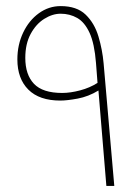

<svg xmlns="http://www.w3.org/2000/svg" viewBox="-20 -610 460 630"><path d="M303 -313Q270 -293 235 -286.5Q200 -280 178 -280Q109 -280 73 -316Q37 -352 37 -415Q37 -463 56 -503Q75 -543 107.5 -566.5Q140 -590 179 -590Q232 -590 261 -562Q290 -534 303 -490.5Q316 -447 320 -402L355 0H329ZM295 -403Q290 -467 274 -502Q258 -537 233.5 -551Q209 -565 179 -565Q152 -565 125 -548Q98 -531 80.5 -498.5Q63 -466 63 -420Q63 -365 91.5 -335Q120 -305 184 -305Q211 -305 243 -313.5Q275 -322 300 -338Z"/></svg>

Font: Noto Sans Syriac Western Thin
Style: Regular
Weight: 100
Designer: Patrick Giasson and the Monotype Design Team
Foundry: Monotype Imaging Inc.
Version: Version 3.000; ttfautohint (v1.8.4.7-5d5b)